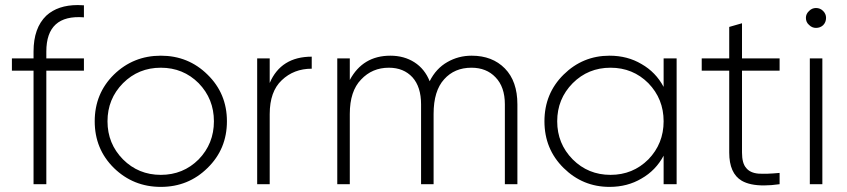

<svg xmlns="http://www.w3.org/2000/svg" viewBox="-20 -732 3365 763"><path d="M313.5 -663.1Q164.1 -674.8 164.1 -527.3Q164.1 -517.6 164.1 -500Q201.2 -500 313.5 -500Q313.5 -487.3 313.5 -451.2Q275.4 -451.2 164.1 -451.2Q164.1 -337.9 164.1 0Q151.4 0 113.3 0Q113.3 -112.3 113.3 -451.2Q91.8 -451.2 27.3 -451.2Q27.3 -462.9 27.3 -500Q48.8 -500 113.3 -500Q113.3 -506.8 113.3 -527.3Q113.3 -621.1 164.1 -669.9Q210 -711.9 289.1 -711.9Q300.8 -711.9 313.5 -710.9Q313.5 -695.3 313.5 -663.1Z M619.1 10.7Q509.8 10.7 432.6 -64.5Q356.4 -139.6 356.4 -250Q356.4 -360.4 432.6 -435.5Q509.8 -510.7 619.1 -510.7Q728.5 -510.7 804.7 -435.5Q881.8 -360.4 881.8 -250Q881.8 -139.6 804.7 -64.5Q728.5 10.7 619.1 10.7ZM619.1 -37.1Q708 -37.1 769.5 -98.6Q830.1 -161.1 830.1 -250Q830.1 -338.9 769.5 -401.4Q708 -462.9 619.1 -462.9Q530.3 -462.9 468.8 -401.4Q407.2 -338.9 407.2 -250Q407.2 -161.1 468.8 -98.6Q530.3 -37.1 619.1 -37.1Z M1051.8 -402.3Q1096.7 -506.8 1218.8 -506.8Q1218.8 -491.2 1218.8 -459Q1147.5 -459 1099.6 -413.1Q1051.8 -368.2 1051.8 -278.3Q1051.8 -185.5 1051.8 0Q1039.1 0 1002 0Q1002 -125 1002 -500Q1014.6 -500 1051.8 -500Q1051.8 -475.6 1051.8 -402.3Z M1854.5 -510.7Q1936.5 -510.7 1986.3 -460Q2036.1 -409.2 2036.1 -317.4Q2036.1 -210.9 2036.1 0Q2023.4 0 1986.3 0Q1986.3 -79.1 1986.3 -317.4Q1986.3 -386.7 1949.2 -424.8Q1913.1 -462.9 1853.5 -462.9Q1786.1 -462.9 1745.1 -417Q1703.1 -371.1 1703.1 -279.3Q1703.1 -185.5 1703.1 0Q1690.4 0 1653.3 0Q1653.3 -79.1 1653.3 -317.4Q1653.3 -386.7 1619.1 -424.8Q1584 -462.9 1525.4 -462.9Q1459 -462.9 1415 -416Q1370.1 -370.1 1370.1 -279.3Q1370.1 -185.5 1370.1 0Q1357.4 0 1320.3 0Q1320.3 -125 1320.3 -500Q1333 -500 1370.1 -500Q1370.1 -478.5 1370.1 -414.1Q1421.9 -510.7 1531.2 -510.7Q1585.9 -510.7 1627 -484.4Q1668 -458 1687.5 -409.2Q1712.9 -460 1757.8 -485.4Q1801.8 -510.7 1854.5 -510.7Z M2617.2 -500Q2629.9 -500 2668.9 -500Q2668.9 -375 2668.9 0Q2656.2 0 2617.2 0Q2617.2 -28.3 2617.2 -113.3Q2585.9 -54.7 2529.3 -22.5Q2473.6 10.7 2402.3 10.7Q2295.9 10.7 2219.7 -64.5Q2143.6 -139.6 2143.6 -250Q2143.6 -360.4 2219.7 -435.5Q2295.9 -510.7 2402.3 -510.7Q2473.6 -510.7 2529.3 -477.5Q2585.9 -445.3 2617.2 -386.7Q2617.2 -424.8 2617.2 -500ZM2406.2 -37.1Q2495.1 -37.1 2556.6 -98.6Q2617.2 -161.1 2617.2 -250Q2617.2 -338.9 2556.6 -401.4Q2495.1 -462.9 2406.2 -462.9Q2317.4 -462.9 2255.9 -401.4Q2194.3 -338.9 2194.3 -250Q2194.3 -161.1 2255.9 -98.6Q2317.4 -37.1 2406.2 -37.1Z M3078.1 -451.2Q3041 -451.2 2928.7 -451.2Q2928.7 -370.1 2928.7 -126Q2928.7 -83 2945.3 -64.5Q2960.9 -44.9 2994.1 -42Q3027.3 -40 3078.1 -44.9Q3078.1 -30.3 3078.1 0Q3043.9 4.9 3015.6 4.9Q2960 4.9 2927.7 -13.7Q2877.9 -43 2877.9 -126Q2877.9 -234.4 2877.9 -451.2Q2850.6 -451.2 2768.6 -451.2Q2768.6 -462.9 2768.6 -500Q2795.9 -500 2877.9 -500Q2877.9 -531.2 2877.9 -625Q2890.6 -628.9 2928.7 -639.6Q2928.7 -605.5 2928.7 -500Q2966.8 -500 3078.1 -500Q3078.1 -487.3 3078.1 -451.2Z M3222.7 -621.1Q3207 -621.1 3195.3 -632.8Q3182.6 -643.6 3182.6 -661.1Q3182.6 -676.8 3195.3 -688.5Q3207 -700.2 3222.7 -700.2Q3239.3 -700.2 3251 -688.5Q3262.7 -676.8 3262.7 -661.1Q3262.7 -643.6 3251 -631.8Q3239.3 -621.1 3222.7 -621.1ZM3198.2 0Q3198.2 -125 3198.2 -500Q3210.9 -500 3248 -500Q3248 -375 3248 0Q3235.4 0 3198.2 0Z"/></svg>

Font: LeFont
Style: ExtraLight
Weight: 200
Designer: Leryon MEDIA
Version: Version 1.0